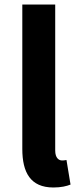

<svg xmlns="http://www.w3.org/2000/svg" viewBox="-20 -818 355 852"><path d="M217 14C251 14 276 8 293 1L275 -108C265 -106 261 -106 255 -106C241 -106 225 -117 225 -150V-798H79V-157C79 -53 115 14 217 14Z"/></svg>

Font: Source Han Sans SC Bold
Style: Regular
Weight: 700
Designer: Ryoko NISHIZUKA (kana & ideographs); Paul D. Hunt (Latin, Greek & Cyrillic); Wenlong ZHANG (bopomofo); Sandoll Communica
Foundry: Adobe Systems Incorporated
Version: Version 1.001;PS 1.001;hotconv 1.0.78;makeotf.lib2.5.61930